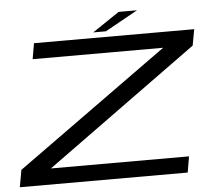

<svg xmlns="http://www.w3.org/2000/svg" viewBox="-54 -849 1055 911"><g transform="rotate(-5 473.5 -394.0)"><path d="M4 0 18.5 -81.5 739 -600H117.5L130.5 -675H893.5L879.5 -598L158.5 -76H816.5L803.5 0ZM415 -701.5 543.5 -788H631L475.5 -701.5Z"/></g></svg>

Font: Anybody UltraExpanded Regular
Style: Italic
Weight: 400
Width: 9
Italic angle: -10°
Designer: Tyler Finck
Foundry: Etcetera Type Company
Version: Version 1.010; ttfautohint (v1.8.3) -l 8 -r 50 -G 200 -x 14 